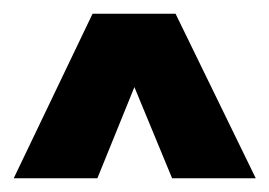

<svg xmlns="http://www.w3.org/2000/svg" viewBox="-23 -770 393 280"><path d="M-3 -510 112 -750H233L350 -510H228L173 -643L119 -510Z"/></svg>

Font: Saira Ultra Condensed Black
Style: Regular
Weight: 900
Width: 1
Designer: Hector Gatti with collaboration of the Omnibus-Type team
Foundry: Omnibus-Type
Version: Version 1.001; ttfautohint (v1.8)